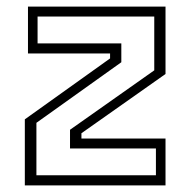

<svg xmlns="http://www.w3.org/2000/svg" viewBox="-20 -560 575 580"><path d="M90 -30.5H451V-111.5H191.5V-168L446 -347.5V-510H93.5V-429H346.5V-372L90 -189ZM55 0V-199.5L312.5 -383.5V-398.5H64.5V-540H480V-336.5L226 -157.5V-141.5H480V0Z"/></svg>

Font: Tourney Thin Light
Style: Regular
Weight: 300
Version: Version 1.015